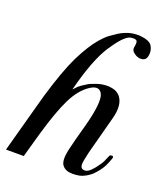

<svg xmlns="http://www.w3.org/2000/svg" viewBox="-126 -756 722 843"><g transform="rotate(20 235.0 -334.5)"><path d="M344.7 -647.5Q365.2 -651.4 373 -646.5Q381.8 -642.6 377 -618.2Q372.1 -600.6 385.7 -589.8Q398.4 -579.1 413.1 -576.2Q443.4 -573.2 448.2 -598.6Q454.1 -624 440.4 -646.5Q427.7 -666 381.8 -669.9Q376 -669.9 371.1 -669.9Q330.1 -669.9 288.1 -644.5Q271.5 -633.8 253.9 -621.1Q236.3 -607.4 218.8 -586.9Q185.5 -548.8 149.4 -476.6Q114.3 -404.3 76.2 -274.4Q42 -149.4 25.4 -88.9Q8.8 -29.3 1 1Q1 1 37.1 1Q72.3 1 84 1Q87.9 -14.6 95.7 -41Q103.5 -67.4 117.2 -117.2Q149.4 -228.5 179.7 -290Q210 -350.6 252 -377.9Q292 -404.3 308.6 -371.1Q324.2 -336.9 293 -218.8Q269.5 -135.7 258.8 -87.9Q249 -40 261.7 -20.5Q269.5 -9.8 280.3 -4.9Q291 1 312.5 1Q345.7 1 365.2 -9.8Q384.8 -19.5 399.4 -33.2Q423.8 -58.6 436.5 -82Q448.2 -106.4 453.1 -122.1Q454.1 -125 454.1 -127Q454.1 -132.8 448.2 -132.8Q439.5 -133.8 436.5 -127.9Q429.7 -111.3 423.8 -98.6Q418 -86.9 408.2 -74.2Q399.4 -60.5 382.8 -43.9Q366.2 -27.3 348.6 -32.2Q331.1 -37.1 338.9 -73.2Q345.7 -109.4 354.5 -139.6Q377 -223.6 394.5 -290Q412.1 -356.4 384.8 -390.6Q374 -402.3 360.4 -408.2Q345.7 -413.1 330.1 -414.1Q300.8 -415 273.4 -405.3Q245.1 -395.5 234.4 -387.7Q214.8 -376 203.1 -366.2Q192.4 -355.5 184.6 -346.7Q222.7 -497.1 269.5 -568.4Q316.4 -639.6 344.7 -647.5Z"/></g></svg>

Font: Gilchrist
Style: Regular
Weight: 400
Version: 1.0